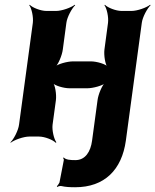

<svg xmlns="http://www.w3.org/2000/svg" viewBox="-20 -574 653 807"><path d="M248 88 245 90C247 92 249 96 248 100L230 193C228 198 222 206 219 209L221 212C224 209 233 207 238 208C255 212 273 213 296 213C419 213 492 140 509 17L576 -478C579 -502 599 -539 613 -552L611 -554C596 -542 557 -528 533 -528H491C467 -528 432 -542 421 -554L419 -552C429 -539 437 -502 434 -478L419 -366C416 -342 422 -302 433 -290L435 -292C425 -305 386 -316 362 -316H287C263 -316 222 -305 208 -292L210 -290C225 -302 241 -342 244 -366L259 -478C262 -502 282 -539 296 -552L294 -554C279 -542 240 -528 216 -528H175C151 -528 116 -542 105 -554L103 -552C113 -539 121 -502 118 -478L60 -50C57 -26 38 11 24 24L25 26C40 14 79 0 103 0H144C168 0 203 14 214 26L217 24C207 11 198 -26 201 -50L215 -153C218 -177 212 -217 201 -229L199 -227C209 -214 248 -203 272 -203H347C371 -203 412 -214 426 -227L424 -229C409 -217 393 -177 390 -153L367 17C361 63 339 99 297 99C277 99 257 98 248 88Z"/></svg>

Font: Asimov
Style: EdgeIt
Weight: 500
Designer: Google
Version: Version 2.000980: 2014